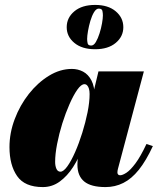

<svg xmlns="http://www.w3.org/2000/svg" viewBox="-20 -750 641 780"><path d="M154 10Q80.5 10 49.5 -34.8Q18.5 -79.5 18.5 -152.5Q18.5 -210 39.8 -266.2Q61 -322.5 97.2 -368.5Q133.5 -414.5 178.8 -442.2Q224 -470 272 -470Q296.5 -470 317.5 -459Q338.5 -448 351.5 -423.2Q364.5 -398.5 364.5 -358.5Q364.5 -343 359.5 -310Q354.5 -277 344 -235.2Q333.5 -193.5 316.8 -150.5Q300 -107.5 276.8 -71.2Q253.5 -35 222.8 -12.5Q192 10 154 10ZM225.5 -52.5Q238 -52.5 253.8 -74.5Q269.5 -96.5 285.2 -132.2Q301 -168 314.2 -210.5Q327.5 -253 335.8 -294.2Q344 -335.5 344 -368Q344 -380 341.5 -389Q339 -398 334.2 -403Q329.5 -408 323 -408Q310 -408 294.2 -385.8Q278.5 -363.5 262.5 -327.2Q246.5 -291 233.2 -248.8Q220 -206.5 212 -165.2Q204 -124 204 -92.5Q204 -76 209.2 -64.2Q214.5 -52.5 225.5 -52.5ZM409 10Q349.5 10 322 -12.8Q294.5 -35.5 294.5 -81Q294.5 -90.5 295.2 -97.8Q296 -105 297 -110L313 -183L340 -264.5L354.5 -353.5L380 -460H564.5L459 -63.5Q457 -56 457 -49Q457 -44.5 459.8 -41.2Q462.5 -38 468 -38Q478 -38 494 -48.5Q510 -59 530.5 -86.5Q551 -114 575 -165L601 -156.5Q573.5 -97 544 -60.2Q514.5 -23.5 481 -6.8Q447.5 10 409 10ZM366.5 -550Q313 -550 282 -575.8Q251 -601.5 251 -639.5Q251 -678 282 -704Q313 -730 366.5 -730Q419.5 -730 450.2 -704Q481 -678 481 -639.5Q481 -601.5 450.2 -575.8Q419.5 -550 366.5 -550ZM350.5 -565Q361 -565 369.5 -579.5Q378 -594 384.5 -614.8Q391 -635.5 394.5 -655.5Q398 -675.5 398 -687.5Q398 -696.5 396 -705.8Q394 -715 381 -715Q371 -715 362.2 -700.8Q353.5 -686.5 347.2 -665.5Q341 -644.5 337.5 -624.2Q334 -604 334 -592Q334 -583 336 -574Q338 -565 350.5 -565Z"/></svg>

Font: Bodoni Moda 9pt Black
Style: Italic
Weight: 900
Italic angle: -13°
Designer: Owen Earl
Foundry: indestructible type
Version: Version 2.004